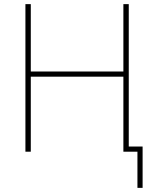

<svg xmlns="http://www.w3.org/2000/svg" viewBox="-20 -734 746 929"><path d="M645 175V0H577V-363H129V0H103V-714H129V-388H577V-714H603V-25H670V175Z"/></svg>

Font: Noto Sans UI Thin
Style: Regular
Weight: 250
Designer: Monotype Design Team
Foundry: Monotype Imaging Inc.
Version: Version 1.901